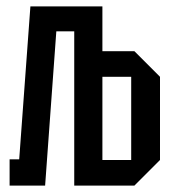

<svg xmlns="http://www.w3.org/2000/svg" viewBox="-20 -580 545 600"><path d="M10 0V-82H40L75 -560H300V-420H400L480 -340V-80L400 0H212V-482H156L121 0ZM300 -80H390V-340H300Z"/></svg>

Font: Tektur Condensed
Style: Regular
Weight: 400
Width: 3
Designer: Adam Jagosz
Foundry: Adam Jagosz
Version: Version 1.005;gftools[0.9.30]